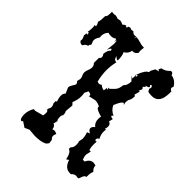

<svg xmlns="http://www.w3.org/2000/svg" viewBox="-177 -693 798 798"><g transform="rotate(45 222.0 -293.5)"><path d="M91.3 -581.5Q95.2 -588.9 105.5 -589.4L106.4 -584Q112.3 -584.5 113.3 -593.3L123.5 -595.7Q127.4 -592.3 132.3 -592.3L141.1 -594.2Q148.4 -585.4 156.7 -585.4Q160.2 -585.4 164.6 -587.4L163.1 -575.2L167 -585.9Q178.7 -585.9 192.1 -581.3Q205.6 -576.7 216.8 -576.7H220.7L218.8 -561Q218.8 -549.8 220.2 -546.4Q211.9 -532.7 198.7 -532.7L194.8 -533.2Q192.9 -514.6 173.8 -503.4Q181.2 -492.7 181.2 -461.9H180.2Q172.9 -461.9 164.6 -471.7Q167.5 -453.1 180.7 -453.1H182.6Q176.3 -427.2 176.3 -400.4Q176.3 -371.6 184.1 -340.8L193.8 -338.4Q199.7 -338.4 205.6 -343.8Q216.3 -334.5 227.5 -333.5L228.5 -337.4L230 -349.6L235.4 -346.7L237.3 -347.7L233.4 -356L238.8 -354Q242.2 -356 257.3 -371.6Q268.1 -381.8 270 -405.8Q282.2 -415 283.2 -440.4L266.6 -458.5L276.9 -452.1Q277.8 -459.5 277.8 -467.8L274.4 -474.1L282.7 -467.3L284.2 -478Q281.2 -475.1 277.3 -474.1Q291 -513.7 307.1 -519.5L308.1 -528.8L317.9 -546.9L334 -550.8L327.1 -556.2L332.5 -567.4Q353 -570.3 368.2 -587.9H370.1Q380.9 -587.9 382.8 -576.7Q406.7 -574.7 422.4 -549.3L419.4 -540.5Q419.4 -532.7 429.7 -528.8V-520Q429.7 -457.5 385.7 -457.5Q368.2 -457.5 362.3 -460.9L356.9 -471.7L359.4 -479.5Q359.4 -485.4 353.5 -489.3L347.7 -485.4Q353 -481.9 353 -478Q353 -472.7 337.4 -470.2L340.8 -466.3L330.6 -457H334L334.5 -453.6L338.4 -451.2Q334.5 -440.4 331.1 -435.1L337.4 -435.5L330.6 -410.2Q336.9 -410.2 336.9 -403.8Q335.9 -388.2 331.5 -382.1Q327.1 -376 326.7 -361.8L329.6 -349.1L323.7 -355Q314.5 -355 299.3 -318.4Q307.6 -297.9 331.5 -287.1L325.2 -282.7Q325.2 -275.4 338.9 -275.4L334.5 -257.3Q347.2 -253.9 347.2 -239.7Q347.2 -229.5 343.8 -223.1L350.6 -224.6Q348.6 -221.2 348.6 -210.4Q348.6 -194.8 357.9 -177.7Q348.6 -175.3 348.6 -165.5L349.1 -161.1L357.9 -161.6L356.9 -145.5Q356.9 -129.4 360.8 -115.7L369.6 -115.2L364.7 -92.8Q364.7 -81.1 370.1 -67.9H380.9Q391.1 -90.8 410.6 -90.8L423.8 -88.4Q424.8 -72.3 437 -63Q431.6 -51.8 431.6 -35.6V-28.3Q424.3 -26.4 421.4 -21.5Q418.5 -16.6 417 -11.7Q415.5 -6.8 414.1 -3.2Q412.6 0.5 408.2 0.5L397.9 -1Q387.2 -1 377.4 9.8H371.6Q341.8 9.8 330.6 -26.9L319.8 -20Q314 -53.2 297.4 -58.6V-67.9Q307.6 -76.7 307.6 -92.3Q307.6 -105 304.7 -111.3L308.1 -128.4Q308.1 -142.6 301.8 -161.1L314 -166Q299.3 -173.8 299.3 -182.6Q299.3 -190.9 310.5 -200.2Q295.4 -211.9 295.4 -232.9Q295.4 -244.6 297.4 -248Q260.7 -257.3 260.7 -268.1L261.7 -271Q247.6 -279.3 232.4 -279.3L199.7 -272L202.6 -275.9Q202.6 -284.7 186 -285.6L177.7 -268.6Q179.7 -265.1 179.7 -249.5Q179.7 -228 170.4 -207L180.2 -196.3L177.2 -165Q177.2 -154.3 180.7 -154.3L181.6 -140.6Q176.8 -136.7 176.8 -126.5L177.7 -113.3L182.1 -106.4L177.7 -88.4Q190.9 -83 190.9 -67.9L200.7 -70.3Q208.5 -70.3 216.8 -65.4Q212.4 -57.6 212.4 -51.3Q212.4 -42 220.7 -35.6L223.1 -17.6L214.8 -7.3Q196.3 3.4 159.7 3.4L125.5 0.5L105 9.8L80.6 -6.3Q79.6 -1 76.2 -1Q72.3 -1 70.1 -3.9Q67.9 -6.8 66.7 -11Q65.4 -15.1 64.9 -20Q64.5 -24.9 64.5 -28.8Q64.5 -50.8 77.1 -72.3L86.9 -71.8L123.5 -81.5L125 -96.2Q125 -108.9 118.2 -108.9V-115.7Q123.5 -123.5 123.5 -131.3Q123.5 -139.2 118.2 -147.5V-161.1L123.5 -162.1Q117.2 -179.7 117.2 -191.9Q117.2 -205.1 125.5 -211.4L114.3 -236.8Q114.3 -241.7 116.5 -246.8Q118.7 -252 121.6 -256.3Q124.5 -260.7 126.7 -264.4Q128.9 -268.1 128.9 -270.5Q128.9 -276.4 122.1 -282.2L125.5 -298.3Q125.5 -306.6 121.6 -313.7Q117.7 -320.8 117.7 -329.1Q117.7 -336.9 122.1 -347.2Q126.5 -357.4 126.5 -366.2Q126.5 -377.4 118.2 -384.8V-414.6Q125 -418.9 125 -425.3Q125 -432.6 119.1 -439Q122.1 -464.4 132.3 -470.2Q131.3 -477.5 128.4 -477.5Q124.5 -477.5 117.7 -461.4L121.6 -500Q121.6 -513.2 118.7 -518.6L115.7 -505.9V-515.6Q113.8 -520 111.3 -521Q102.1 -513.7 89.4 -513.7Q77.6 -513.7 73.2 -516.6Q60.1 -503.9 60.1 -485.4L61 -477.1Q50.8 -462.4 50.8 -452.1Q50.8 -445.8 53.7 -440.2Q56.6 -434.6 56.6 -431.2Q56.6 -429.7 55.9 -429Q55.2 -428.2 54.4 -427.2Q53.7 -426.3 52.5 -425Q51.3 -423.8 51.3 -421.4L51.8 -418Q40 -417.5 32.7 -402.8L28.8 -402.3Q19 -402.3 13.7 -411.6L14.6 -417.5Q14.6 -425.3 7.8 -437Q9.3 -451.2 12.2 -451.2Q13.7 -451.2 16.1 -446.8Q16.1 -459.5 11.2 -459.5L7.8 -458.5Q11.2 -466.3 11.2 -485.8Q11.2 -494.1 8.8 -498.5H16.6Q16.6 -507.3 9.3 -518.1Q13.7 -528.8 13.7 -548.8V-556.6Q21 -556.6 21 -580.6V-588.9Q23.4 -587.4 31.7 -587.4Q41 -587.4 43.5 -588.9L58.6 -584.5L70.8 -586.9Q76.2 -586.9 81.5 -584.5Q86.4 -581.5 91.3 -581.5Z"/></g></svg>

Font: Truetypewriter PolyglOTT
Style: Regular
Weight: 400
Designer: Sergey Beatoff a.k.a. Sam_T
Version: Version 3.76